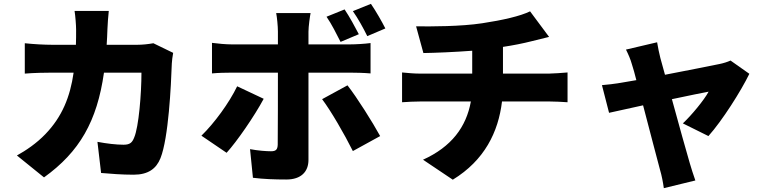

<svg xmlns="http://www.w3.org/2000/svg" viewBox="-20 -868 4030 999"><path d="M546 -811H368C372 -787 376 -736 376 -714C376 -687 376 -660 375 -635H250C212 -635 155 -638 109 -643V-485C155 -489 219 -490 250 -490H363C345 -364 303 -260 216 -170C170 -122 115 -85 68 -59L209 55C394 -78 485 -237 521 -490H716C716 -381 702 -207 678 -152C668 -127 657 -115 623 -115C585 -115 534 -121 487 -130L506 32C553 36 613 41 675 41C751 41 793 10 815 -45C857 -150 870 -423 874 -538C874 -548 878 -577 881 -593L778 -643C750 -638 720 -635 695 -635H535C537 -661 538 -689 539 -717C540 -741 543 -787 546 -811Z M1352 -354 1214 -419C1172 -332 1095 -227 1028 -162L1159 -73C1212 -131 1304 -264 1352 -354ZM1788 -424 1656 -352C1702 -291 1771 -172 1816 -82L1958 -160C1918 -233 1838 -360 1788 -424ZM1773 -819 1679 -781C1706 -742 1731 -691 1752 -650L1847 -690C1829 -725 1798 -782 1773 -819ZM1910 -848 1816 -810C1843 -772 1871 -721 1891 -680L1985 -720C1968 -754 1936 -810 1910 -848ZM1596 -800H1417C1421 -781 1426 -732 1426 -704V-637H1186C1155 -637 1114 -641 1083 -645V-486C1112 -489 1156 -490 1186 -490H1426C1426 -445 1426 -143 1425 -115C1424 -89 1415 -81 1390 -81C1366 -81 1323 -84 1281 -92L1296 57C1352 64 1410 66 1470 66C1547 66 1585 25 1585 -36V-490H1801C1830 -490 1874 -489 1908 -486V-644C1880 -640 1831 -637 1800 -637H1585V-703C1585 -730 1593 -786 1596 -800Z M2145 -731 2183 -592C2246 -593 2344 -597 2437 -604V-485H2167C2135 -485 2102 -488 2072 -491V-336C2099 -338 2138 -340 2168 -340H2430C2406 -207 2329 -104 2181 -37L2336 67C2501 -34 2573 -181 2592 -340H2839C2868 -340 2903 -338 2933 -336V-491C2910 -489 2857 -485 2836 -485H2597V-624C2650 -632 2701 -642 2748 -654C2766 -658 2796 -666 2837 -676L2738 -809C2687 -784 2595 -763 2489 -747C2378 -730 2222 -730 2145 -731Z M3399 -648 3237 -610C3249 -586 3261 -559 3268 -533C3275 -512 3283 -483 3291 -451C3252 -444 3222 -439 3209 -437C3174 -431 3145 -428 3112 -425L3149 -281C3181 -288 3249 -303 3326 -320C3361 -188 3398 -43 3414 15C3423 45 3430 82 3434 111L3598 71C3590 50 3574 -2 3569 -19C3552 -75 3513 -218 3476 -352C3566 -371 3644 -387 3667 -391C3644 -348 3578 -268 3533 -226L3666 -160C3737 -239 3836 -395 3879 -484L3781 -553C3766 -546 3744 -539 3724 -535C3682 -526 3558 -502 3440 -479C3431 -512 3423 -542 3416 -566C3410 -592 3403 -621 3399 -648Z"/></svg>

Font: Source Han Sans HK Heavy
Style: Regular
Weight: 900
Designer: Ryoko NISHIZUKA 西塚涼子 (kana, bopomofo & ideographs); Paul D. Hunt (Latin, Greek & Cyrillic); Sandoll Communications 산돌커뮤니
Foundry: Adobe
Version: Version 2.000;hotconv 1.0.107;makeotfexe 2.5.65593